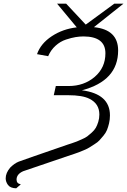

<svg xmlns="http://www.w3.org/2000/svg" viewBox="-20 -858 697 1053"><path d="M11.2 120.1Q11.2 90.3 36.1 61Q59.1 38.1 82 28.8Q93.3 23.9 351.1 -64.9Q352.1 -64.9 373 -72Q394 -79.1 401.1 -82Q408.2 -85 428.7 -94Q449.2 -103 458.5 -110.1Q467.8 -117.2 482.9 -130.6Q498 -144 505.6 -157.5Q513.2 -170.9 519 -189.9Q524.9 -209 524.9 -230Q524.9 -289.1 471.2 -315.9Q433.1 -335.9 353 -335.9H274.9L286.1 -386.2H356Q440.9 -386.2 499.5 -436.5Q558.1 -486.8 558.1 -565.9Q558.1 -657.7 438 -658.2Q417 -658.2 394.5 -654.5Q372.1 -650.9 341.6 -640.9Q311 -630.9 284.9 -607.4Q258.8 -584 244.1 -549.8L183.1 -561Q203.1 -619.1 263.7 -659.2Q324.2 -699.2 400.9 -708L293 -837.9H342.8L450.2 -723.1L606.9 -837.9H657.2L495.1 -709Q627.9 -695.8 627.9 -581.1Q627.9 -415 429.2 -362.8Q583 -342.8 583 -225.1Q583 -202.1 578.1 -181.6Q573.2 -161.1 566.7 -145Q560.1 -128.9 547.1 -113.5Q534.2 -98.1 525.1 -88.1Q516.1 -78.1 497.6 -66.7Q479 -55.2 470 -49.1Q460.9 -43 440.4 -34.4Q419.9 -25.9 413.6 -23.4Q407.2 -21 388.2 -14.4Q369.1 -7.8 368.2 -7.8L106.9 81.1Q70.8 97.2 70.8 127Q70.8 148.9 94.2 152.8L68.8 174.8Q36.6 173.8 23.9 156.5Q11.2 139.2 11.2 120.1Z"/></svg>

Font: CMU Bright
Style: Oblique
Weight: 500
Italic angle: -12°
Version: Version 0.7.0